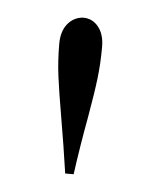

<svg xmlns="http://www.w3.org/2000/svg" viewBox="-33 -759 254 321"><g transform="rotate(5 94.5 -599.0)"><path d="M130.4 -684.1Q130.4 -655.8 127.4 -631.1Q124.5 -606.4 117.2 -564.9Q107.9 -514.2 101.6 -467.8H87.4Q80.6 -514.6 72.8 -559.6Q65.4 -602.5 62 -628.4Q58.6 -654.3 58.6 -683.1Q58.6 -704.1 68.8 -716.6Q79.1 -729 94.7 -730Q110.4 -730 120.4 -717.5Q130.4 -705.1 130.4 -684.1Z"/></g></svg>

Font: TypoPRO Playfair Display
Style: Regular
Weight: 400
Designer: Claus Eggers Sørensen
Foundry: Claus Eggers Sørensen
Version: Version 1.004;PS 001.004;hotconv 1.0.70;makeotf.lib2.5.58329